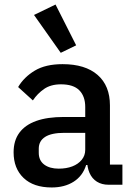

<svg xmlns="http://www.w3.org/2000/svg" viewBox="-20 -815 589 847"><path d="M520 0H459Q429 0 407.5 -13.5Q386 -27 375 -52Q364 -77 364 -111V-120L395 -87H360Q345 -39 305 -13.5Q265 12 208 12Q128 12 84 -30Q40 -72 40 -143Q40 -195 65.5 -229.5Q91 -264 140 -281.5Q189 -299 262 -299H356V-343Q356 -390 330 -416.5Q304 -443 249 -443Q204 -443 174.5 -422.5Q145 -402 125 -372L60 -431Q86 -475 133.5 -503.5Q181 -532 256 -532Q356 -532 410.5 -484.5Q465 -437 465 -350V-89H520ZM356 -229H264Q207 -229 179 -211Q151 -193 151 -159V-141Q151 -107 175 -89Q199 -71 239 -71Q273 -71 299 -81Q325 -91 340.5 -110Q356 -129 356 -154ZM248 -582 130 -749 225 -795 316 -615Z"/></svg>

Font: IBM Plex Sans Medium
Style: Regular
Weight: 500
Designer: Mike Abbink, Paul van der Laan, Pieter van Rosmalen
Foundry: Bold Monday
Version: Version 3.201